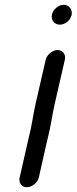

<svg xmlns="http://www.w3.org/2000/svg" viewBox="-20 -697 320 802"><path d="M171 -448 129 -265C118 -217 113 -170 100 -122L62 45C57 66 70 85 92 85C114 85 137 66 142 45L170 -79L180 -122C192 -168 198 -218 209 -265L251 -448C256 -469 242 -488 221 -488C200 -488 176 -469 171 -448ZM197 -636C192 -613 207 -594 230 -594C252 -594 274 -612 279 -634C284 -656 269 -677 246 -677C224 -677 202 -658 197 -636Z"/></svg>

Font: Electronic
Style: ExBdIt
Weight: 800
Version: Version 1.011